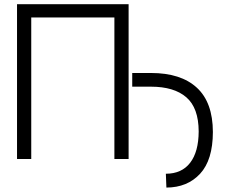

<svg xmlns="http://www.w3.org/2000/svg" viewBox="-20 -747 1107 902"><path d="M584.2 -727.3V0H517.4V-664.8H126.8V0H60V-727.3ZM601.2 -339.8V-404.1H689.3Q829.9 -404.1 904.8 -335Q979.8 -266 980.1 -126.8Q979.8 4.6 920.1 69.2Q860.4 133.9 761.7 134.2L759.2 69.2Q833.5 69.2 873.2 17.8Q913 -33.7 913.4 -129.6Q913 -240.1 855.3 -290Q797.6 -339.8 689.3 -339.8Z"/></svg>

Font: Inter UI Light
Style: Regular
Weight: 300
Designer: Rasmus Andersson
Foundry: rsms
Version: 3.2;8d6f07862